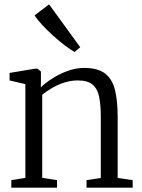

<svg xmlns="http://www.w3.org/2000/svg" viewBox="-20 -862 651 882"><path d="M96.5 -45V-475.5L24 -492.5V-527L141.5 -546.5H152.5L168 -533.5V-491L167.5 -460.5Q187.5 -480.5 219.8 -501.2Q252 -522 290.2 -536Q328.5 -550 366.5 -550Q429.5 -550 462.8 -524.2Q496 -498.5 508.2 -448.8Q520.5 -399 520.5 -326.5V-44.5L589.5 -34.5V0H377.5V-34.5L443 -44.5V-326Q443 -380 435.5 -417Q428 -454 405.5 -473.2Q383 -492.5 337 -492.5Q307 -492.5 277.8 -483.5Q248.5 -474.5 222.2 -459.5Q196 -444.5 174 -427V-45L242 -34.5V0H32V-34.5ZM322 -623.5Q303.5 -634 276.8 -654.2Q250 -674.5 222.2 -699.8Q194.5 -725 172 -749.5Q149.5 -774 139 -791.5L205.5 -842L348.5 -645L323 -623.5Z"/></svg>

Font: Merriweather 60pt Light
Style: Regular
Weight: 300
Version: Version 2.100